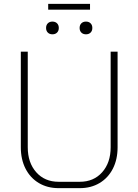

<svg xmlns="http://www.w3.org/2000/svg" viewBox="-20 -968 718 996"><path d="M88 -204V-700H124V-204Q124 -124 168 -74.5Q212 -25 284 -25H394Q466 -25 510 -74.5Q554 -124 554 -204V-700H590V-204Q590 -141 565.5 -93Q541 -45 496.5 -18.5Q452 8 394 8H284Q226 8 181.5 -18.5Q137 -45 112.5 -93Q88 -141 88 -204ZM230 -948H447V-918H230ZM219 -823Q219 -838 228 -847Q237 -856 252 -856Q267 -856 276 -847Q285 -838 285 -823Q285 -808 276 -799Q267 -790 252 -790Q237 -790 228 -799Q219 -808 219 -823ZM393 -823Q393 -838 402 -847Q411 -856 426 -856Q441 -856 450 -847Q459 -838 459 -823Q459 -808 450 -799Q441 -790 426 -790Q411 -790 402 -799Q393 -808 393 -823Z"/></svg>

Font: Bai Jamjuree ExtraLight
Style: Regular
Weight: 275
Designer: Katatrad Aksorn Co.,Ltd.
Foundry: Cadson Demak Co.,Ltd.
Version: Version 1.000; ttfautohint (v1.6)